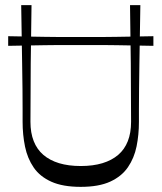

<svg xmlns="http://www.w3.org/2000/svg" viewBox="-20 -720 632 751"><path d="M12 -540.7V-578.4Q62.1 -577.4 96.1 -576.9Q130 -576.4 154.4 -575.9Q178.9 -575.4 199.4 -575.4Q220 -575.4 242.8 -575.4Q265.6 -575.4 296 -575.4Q326.4 -575.4 349.2 -575.4Q372 -575.4 392.6 -575.4Q413.1 -575.4 437.6 -575.9Q462 -576.4 496.4 -576.9Q530.7 -577.4 580 -578.4V-540.7Q530.7 -541.7 496.4 -542.2Q462 -542.7 437.6 -543.2Q413.1 -543.7 392.6 -543.7Q372 -543.7 349.2 -543.7Q326.4 -543.7 296 -543.7Q265.6 -543.7 242.8 -543.7Q220 -543.7 199.4 -543.7Q178.9 -543.7 154.4 -543.2Q130 -542.7 96.1 -542.2Q62.1 -541.7 12 -540.7ZM295.9 10.9Q225.6 10.9 180.9 -9.2Q136.1 -29.3 111.8 -64.8Q87.4 -100.3 77.9 -146.5Q68.4 -192.7 68.4 -244Q68.4 -259.9 68.4 -292.9Q68.4 -325.9 68 -371.1Q67.6 -416.3 66.6 -470.4Q65.7 -524.4 64.8 -583.1Q63.9 -641.7 62.9 -700H103.3Q101.3 -586.3 100.2 -472.2Q99.1 -358.1 99.1 -243.6Q99.1 -200.3 111.9 -168Q124.6 -135.7 149.5 -114.3Q174.4 -92.9 211.1 -81.7Q247.9 -70.6 295.9 -70.6Q343.9 -70.6 380.6 -81.7Q417.4 -92.9 442.4 -114.3Q467.3 -135.7 480 -168Q492.7 -200.3 492.7 -243.6Q492.7 -358.1 491.6 -472.2Q490.6 -586.3 488.6 -700H529Q528 -641.6 527.1 -582.8Q526.1 -524 525.2 -469.9Q524.3 -415.7 523.9 -370.4Q523.4 -325 523.4 -291.9Q523.4 -258.9 523.4 -242.9Q523.4 -193 514.2 -147.5Q505 -102 480.5 -66.1Q456 -30.3 411.4 -9.7Q366.7 10.9 295.9 10.9Z"/></svg>

Font: Ojuju ExtraLight
Style: Regular
Weight: 200
Designer: Chisaokwu Joboson, Mirko Velimirovic
Foundry: Udi Foundry
Version: Version 1.000